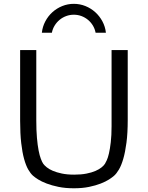

<svg xmlns="http://www.w3.org/2000/svg" viewBox="-20 -967 778 1010"><path d="M566.9 -703.6H651.9V-335.9Q651.9 -267.1 645.3 -216.8Q638.7 -166.5 628.4 -131.3Q618.2 -96.2 605.5 -75Q592.8 -53.7 580.1 -42.5Q570.8 -34.2 553.5 -22.9Q536.1 -11.7 510 -1.5Q483.9 8.8 448.7 16.1Q413.6 23.4 368.7 23.4Q323.7 23.4 288.1 16.1Q252.4 8.8 225.6 -1.5Q198.7 -11.7 180.9 -22.9Q163.1 -34.2 153.8 -42.5Q140.6 -54.2 128.4 -75.4Q116.2 -96.7 106.7 -131.1Q97.2 -165.5 91.6 -214.6Q85.9 -263.7 85.9 -331.5V-703.6H170.9V-333.5Q170.9 -281.2 174.3 -242.2Q177.7 -203.1 183.1 -175.5Q188.5 -147.9 195.1 -130.9Q201.7 -113.8 207.5 -105.5Q213.4 -97.2 225.6 -87.2Q237.8 -77.1 257.6 -68.6Q277.3 -60.1 305.2 -54.2Q333 -48.3 370.6 -48.3Q406.7 -48.3 434.3 -53.7Q461.9 -59.1 481.7 -67.6Q501.5 -76.2 513.9 -86.2Q526.4 -96.2 532.2 -105.5Q535.6 -110.8 541.7 -124Q547.9 -137.2 553.2 -160.4Q558.6 -183.6 562.7 -218.8Q566.9 -253.9 566.9 -303.2ZM200.2 -794.9Q203.6 -826.7 218.3 -854.5Q232.9 -882.3 255.6 -902.8Q278.3 -923.3 307.4 -935.1Q336.4 -946.8 368.2 -946.8Q400.4 -946.8 429.4 -935.1Q458.5 -923.3 481.2 -902.8Q503.9 -882.3 518.8 -854.5Q533.7 -826.7 537.1 -794.9H482.9Q479 -815.4 468.5 -832.8Q458 -850.1 442.6 -862.8Q427.2 -875.5 408.2 -882.6Q389.2 -889.6 368.2 -889.6Q347.7 -889.6 328.4 -882.6Q309.1 -875.5 293.7 -862.8Q278.3 -850.1 267.6 -832.8Q256.8 -815.4 252.9 -794.9Z"/></svg>

Font: Metrophobic
Style: Regular
Weight: 400
Designer: vernon adams
Foundry: vernon adams
Version: Version 1.000